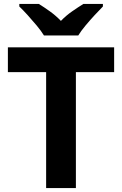

<svg xmlns="http://www.w3.org/2000/svg" viewBox="-20 -954 619 974"><path d="M365 0H214V-588H20V-714H559V-588H365ZM203 -774Q189 -797 166.5 -824Q144 -851 120.5 -877Q97 -903 78 -921V-934H177Q203 -918 233 -896.5Q263 -875 289 -848Q315 -875 346 -896.5Q377 -918 403 -934H502V-921Q484 -903 460 -877Q436 -851 413.5 -824Q391 -797 377 -774Z"/></svg>

Font: Noto Sans Devanagari
Style: Bold
Weight: 700
Version: Version 2.003